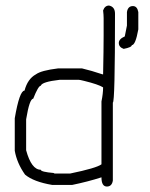

<svg xmlns="http://www.w3.org/2000/svg" viewBox="-20 -686 540 692"><path d="M373 -666Q394.5 -661.6 394.5 -636.7Q394.5 -316.4 386.7 -316.4V-35.2Q383.3 -13.7 365.2 -13.7Q345.7 -13.7 345.7 -46.9Q296.9 -31.2 240.2 -19.5H168Q101.1 -30.8 70.3 -56.6Q41 -98.1 33.2 -142.6V-259.8Q50.3 -359.4 68.4 -359.4Q79.6 -401.9 109.4 -418Q128.4 -432.1 189.5 -439.5H275.4Q309.1 -431.6 349.6 -418H351.6Q353.5 -508.3 353.5 -558.6V-621.1Q353.5 -631.8 351.6 -648.4Q357.9 -666 373 -666ZM459 -664.1Q474.6 -664.1 478.5 -642.6V-580.1Q468.3 -523.4 455.1 -523.4Q455.1 -515.6 425.8 -509.8Q408.2 -516.1 408.2 -531.2Q408.2 -545.4 429.7 -554.7L437.5 -593.8V-642.6Q440.9 -664.1 459 -664.1ZM74.2 -144.5Q93.3 -74.2 127 -74.2Q127 -66.4 173.8 -62.5Q173.8 -60.5 179.7 -60.5H232.4Q327.6 -80.1 345.7 -93.8V-320.3Q351.6 -349.1 351.6 -371.1Q335 -381.8 283.2 -394.5Q267.6 -398.4 263.7 -398.4H195.3Q130.9 -391.1 127 -377Q118.2 -377 99.6 -330.1Q86.4 -330.1 74.2 -255.9Z"/></svg>

Font: CEF Fonts CJK Mono
Style: Regular
Weight: 400
Designer: PartyBoss (派对大魔王)
Version: Release 2.25